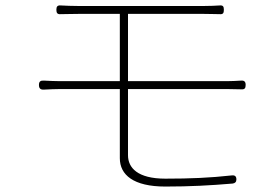

<svg xmlns="http://www.w3.org/2000/svg" viewBox="-20 -696 1020 705"><path d="M632 -398H450V-645H728C753 -645 770 -644 787 -644C799 -643 802 -648 802 -660C802 -672 799 -677 787 -676C770 -675 752 -674 728 -674C671 -674 323 -674 269 -674C244 -674 223 -675 203 -676C191 -677 187 -672 187 -660C187 -648 191 -643 203 -644C222 -644 244 -645 269 -645H420V-398H200C183 -398 162 -399 142 -400C129 -401 123 -397 123 -384C123 -371 129 -366 142 -367C161 -368 183 -369 200 -369H420V-115C420 -54 470 -11 587 -11C677 -11 752 -15 834 -22C843 -23 848 -28 848 -37C848 -48 843 -53 832 -52C750 -43 679 -40 587 -40C485 -40 450 -80 450 -126V-369H632H814C830 -369 849 -368 866 -368C878 -367 882 -372 882 -384C882 -396 877 -401 865 -400C849 -399 829 -398 814 -398Z"/></svg>

Font: GenSenRounded2 TW EL
Style: Regular
Weight: 250
Version: Version 2.100;PS 2.1;hotconv 16.6.51;makeotf.lib2.5.65220 DE